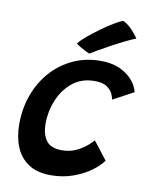

<svg xmlns="http://www.w3.org/2000/svg" viewBox="-84 -807 689 873"><g transform="rotate(10 260.5 -370.0)"><path d="M445 -104.5Q427.5 -79.5 393.5 -54.5Q359.5 -29.5 312.5 -12.8Q265.5 4 210 4Q147.5 4 107.5 -22.5Q67.5 -49 48.5 -95Q29.5 -141 29.5 -199.5Q29.5 -272 52.2 -335Q75 -398 117.2 -445.8Q159.5 -493.5 217.5 -520.5Q275.5 -547.5 345.5 -547.5Q415 -547.5 462 -514.8Q509 -482 521 -434L426 -383Q425 -390 418.5 -406.8Q412 -423.5 392.5 -438Q373 -452.5 333 -452.5Q274.5 -452.5 233 -419.5Q191.5 -386.5 169.2 -333.5Q147 -280.5 147 -220.5Q147 -175 167.8 -145.8Q188.5 -116.5 239.5 -116.5Q278 -116.5 308 -131.2Q338 -146 357 -163.2Q376 -180.5 381 -187ZM414.5 -744.5Q441 -731 460.5 -708.2Q480 -685.5 486.5 -675.5Q467.5 -668.5 438 -654Q408.5 -639.5 377.2 -622.5Q346 -605.5 321.2 -591.2Q296.5 -577 287.5 -571Q282.5 -572.5 269 -579.2Q255.5 -586 242.2 -594Q229 -602 224 -607Q236.5 -622.5 262 -644Q287.5 -665.5 317 -686.8Q346.5 -708 373 -724Q399.5 -740 414.5 -744.5Z"/></g></svg>

Font: Grandstander Medium
Style: Italic
Weight: 500
Italic angle: -15°
Designer: Tyler Finck
Foundry: Etcetera Type Co
Version: Version 1.200; ttfautohint (v1.8.3)